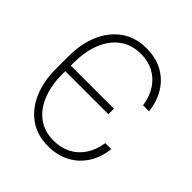

<svg xmlns="http://www.w3.org/2000/svg" viewBox="-200 -880 1032 1032"><g transform="rotate(45 316.5 -363.5)"><path d="M323.7 9.8Q240.7 9.8 181.9 -32Q123 -73.7 91.6 -146.7Q60.1 -219.7 60.1 -313.5V-408.7Q60.1 -503.9 91.8 -578.1Q123.5 -652.3 183.3 -694.8Q243.2 -737.3 326.7 -737.3Q397 -737.3 449.7 -709Q502.4 -680.7 534.9 -628.9Q567.4 -577.1 575.7 -506.8H530.3Q521 -566.9 493.4 -608.6Q465.8 -650.4 423.6 -672.6Q381.3 -694.8 328.1 -694.8Q255.9 -694.8 206.1 -657.5Q156.2 -620.1 130.6 -555.2Q105 -490.2 104.5 -407.2V-315.4Q105 -233.9 130.4 -169.7Q155.8 -105.5 204.8 -68.8Q253.9 -32.2 324.7 -32.2Q378.9 -32.7 421.9 -54.4Q464.8 -76.2 492.9 -118.2Q521 -160.2 530.3 -219.7H575.7Q567.9 -150.4 534.7 -98.6Q501.5 -46.9 447.8 -18.6Q394 9.8 323.7 9.8ZM93.3 -341.3V-383.3H432.1V-341.3Z"/></g></svg>

Font: Inter Tight ExtraLight
Style: Regular
Weight: 250
Designer: Rasmus Andersson
Foundry: rsms
Version: Version 3.004